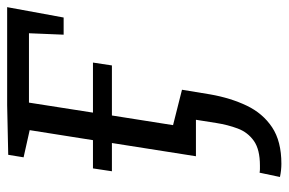

<svg xmlns="http://www.w3.org/2000/svg" viewBox="-155 -413 807 537"><g transform="rotate(-90 248.5 -144.5)"><path d="M80 0 117 -235H38L46 -288H125L153 -465L77 -482L84 -525L223 -528H497L468 -370H420L424 -467H230L202 -288H342L334 -235H194L167 -64L266 -39L253 40Q243 97 221.5 142Q200 187 161 213Q122 239 59 239Q41 239 22 235L34 178Q39 179 44 179Q49 179 54 179Q99 179 123 162Q147 145 157.5 117Q168 89 173 57L182 0Z"/></g></svg>

Font: Bitter
Style: Italic
Weight: 400
Italic angle: -9°
Designer: Sol Matas, and Bitter project Authors
Foundry: Sol Matas
Version: Version 2.001